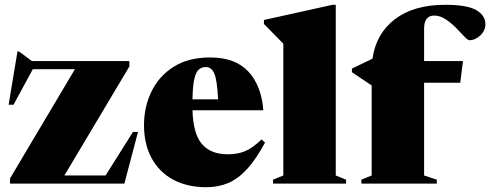

<svg xmlns="http://www.w3.org/2000/svg" viewBox="-20 -767 2048 802"><path d="M22 0V-22L293 -478H117L36.5 -329.5H16L53 -552H59.5L113 -512H520.5V-489.5L249 -34H421L535.5 -216H556.5L499.5 0Z M858 -527Q962.5 -527 1017.2 -468.2Q1072 -409.5 1080 -306.5H784Q787 -207 824 -164.8Q861 -122.5 932 -122.5Q972 -122.5 1003 -135.2Q1034 -148 1072.5 -184.5L1087 -171.5Q1049.5 -101.5 1012 -60.8Q974.5 -20 933.2 -2.5Q892 15 842 15Q762.5 15 704 -16.2Q645.5 -47.5 613.5 -106Q581.5 -164.5 581.5 -245Q581.5 -320 612.5 -384.2Q643.5 -448.5 705 -487.8Q766.5 -527 858 -527ZM840 -487Q822.5 -487 810.5 -476.8Q798.5 -466.5 791.8 -437.5Q785 -408.5 784 -352H891Q887 -432.5 875.2 -459.8Q863.5 -487 840 -487Z M1382.5 -34 1425.5 -16.5V0H1120.5V-16.5L1163.5 -34V-584.5L1082.5 -667V-683.5L1369 -747H1382.5Z M1751.5 -34 1804.5 -16.5V0H1489.5V-16.5L1532.5 -34V-410L1450 -465.5V-480.5L1536 -522Q1550.5 -626 1629.2 -686.5Q1708 -747 1840 -747Q1931 -747 1969.2 -724.8Q2007.5 -702.5 2007.5 -666.5Q2007.5 -639 1986.2 -619Q1965 -599 1940.5 -599Q1934 -599 1919.5 -614.5Q1905 -630 1885 -650.5Q1865 -671 1841.5 -686.5Q1818 -702 1794 -702Q1751.5 -702 1751.5 -647.5V-512H1914L1902.5 -421.5H1751.5Z"/></svg>

Font: Newsreader 72pt ExtraBold
Style: Regular
Weight: 800
Designer: Hugues Gentile
Foundry: Production Type
Version: Version 1.003; ttfautohint (v1.8.3)